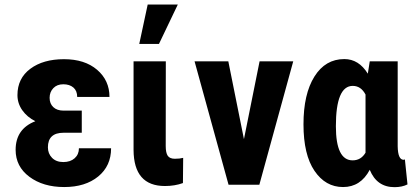

<svg xmlns="http://www.w3.org/2000/svg" viewBox="-20 -791 1777 822"><path d="M46.9 -149.4Q46.9 -239.3 131.3 -272Q96.2 -289.6 75.4 -319.1Q54.7 -348.6 54.7 -383.8Q54.7 -455.6 109.9 -496.6Q165 -537.6 253.9 -537.6Q342.8 -537.6 395.8 -492.2Q448.7 -446.8 448.7 -376H310.5Q310.5 -402.3 294.2 -416.3Q277.8 -430.2 251 -430.2Q224.1 -430.2 208.3 -413.6Q192.4 -397 192.4 -372.1Q192.4 -347.2 208.3 -332.3Q224.1 -317.4 252 -317.4H330.1V-222.7H252.4Q185.1 -222.7 185.1 -160.2Q185.1 -133.3 202.9 -115.2Q220.7 -97.2 251 -97.2Q281.2 -97.2 299.6 -113.5Q317.9 -129.9 317.9 -156.2H455.6Q455.6 -80.6 400.4 -35.4Q345.2 9.8 254.9 9.8Q164.6 9.8 105.7 -34.2Q46.9 -78.1 46.9 -149.4Z M764.2 -115.2 763.2 -7.3Q728.5 5.4 686 5.4Q552.7 5.4 551.8 -148.9V-528.3H689.9L689.5 -166Q689.5 -136.7 698.2 -124Q707 -111.3 728.5 -111.3Q750 -111.3 764.2 -115.2ZM612.3 -771.5H741.2L660.6 -603H576.2Z M1024.4 -195.3 1091.3 -528.3H1235.4L1090.3 0H958.5L813 -528.3H957.5Z M1490.2 -423.3Q1418 -423.3 1418 -250.5Q1418 -104.5 1489.7 -104.5Q1525.4 -104.5 1544.9 -137.2V-386.2Q1525.4 -423.3 1490.2 -423.3ZM1682.6 -528.3V-164.6Q1683.6 -106.9 1708 -106.9Q1711.4 -106.9 1713.4 -108.9L1724.6 -1.5Q1701.2 10.3 1668.9 10.3Q1593.3 10.3 1563 -64Q1523.9 9.8 1448.7 9.8Q1373.5 9.8 1326.4 -59.6Q1279.3 -128.9 1279.3 -258.8Q1279.3 -388.7 1326.2 -463.4Q1373 -538.1 1454.1 -538.1Q1516.1 -538.1 1554.7 -475.6L1563 -528.3Z"/></svg>

Font: RobotoCondensed-Bold
Style: Bold
Weight: 700
Designer: Google
Version: Version 2.001240; 2014